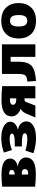

<svg xmlns="http://www.w3.org/2000/svg" viewBox="1183 -1753 580 2986"><g transform="rotate(-90 1473.0 -260.0)"><path d="M252 -113Q254 -113 258.5 -112.5Q263 -112 265 -112Q304 -112 320 -124.5Q336 -137 336 -164Q336 -211 269 -211H252ZM252 -323H265Q292 -323 308 -335.5Q324 -348 324 -368Q324 -408 265 -408Q263 -408 258.5 -407.5Q254 -407 252 -407ZM517 -150Q517 -70 455 -31.5Q393 7 256 7Q157 7 63 -4V-516Q154 -527 248 -527Q500 -527 500 -392Q500 -346 465.5 -314.5Q431 -283 374 -275V-274Q439 -267 478 -232Q517 -197 517 -150Z M948 -271V-269Q1005 -264 1041.5 -226.5Q1078 -189 1078 -140Q1078 -73 1010.5 -31.5Q943 10 818 10Q706 10 583 -30L623 -155Q721 -125 808 -125Q893 -125 893 -165Q893 -180 880 -189.5Q867 -199 828.5 -204.5Q790 -210 723 -210H688V-320H723Q817 -320 852.5 -331Q888 -342 888 -365Q888 -400 798 -400Q732 -400 633 -365L593 -490Q707 -530 818 -530Q935 -530 1004 -490Q1073 -450 1073 -395Q1073 -304 948 -271Z M1437 -394Q1433 -394 1426 -394.5Q1419 -395 1416 -395Q1336 -395 1336 -348Q1336 -326 1357.5 -311.5Q1379 -297 1416 -297H1437ZM1437 -169H1425Q1402 -169 1393 -163Q1384 -157 1376 -135L1324 0H1139L1199 -142Q1226 -206 1273 -227V-229Q1221 -246 1188.5 -284Q1156 -322 1156 -367Q1156 -527 1408 -527Q1522 -527 1626 -516V0H1437Z M2277 0H2082V-385H2006V-255Q2006 -117 1941 -58.5Q1876 0 1707 10L1697 -125Q1771 -130 1793.5 -157Q1816 -184 1816 -275V-520H2277Z M2440 -458Q2512 -530 2643 -530Q2774 -530 2846 -458Q2918 -386 2918 -260Q2918 -134 2846 -62Q2774 10 2643 10Q2512 10 2440 -62Q2368 -134 2368 -260Q2368 -386 2440 -458ZM2576 -157Q2598 -126 2643 -126Q2688 -126 2710 -157Q2732 -188 2732 -260Q2732 -332 2710 -363Q2688 -394 2643 -394Q2598 -394 2576 -363Q2554 -332 2554 -260Q2554 -188 2576 -157Z"/></g></svg>

Font: Mplus 1p Black
Style: Regular
Weight: 900
Version: Version 1.061